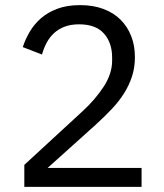

<svg xmlns="http://www.w3.org/2000/svg" viewBox="-20 -730 640 750"><path d="M533 0H75V-86L303 -296Q352 -341 385 -391.5Q418 -442 418 -493V-505Q418 -563 386 -599Q354 -635 289 -635Q257 -635 233 -626Q209 -617 191.5 -601Q174 -585 162.5 -563.5Q151 -542 144 -517L69 -546Q79 -577 96.5 -606.5Q114 -636 140.5 -659Q167 -682 204.5 -696Q242 -710 293 -710Q344 -710 384 -695Q424 -680 451 -653Q478 -626 492.5 -589Q507 -552 507 -507Q507 -466 495.5 -431Q484 -396 464 -364.5Q444 -333 415.5 -303Q387 -273 354 -243L166 -74H533Z"/></svg>

Font: IBM Plex Thai
Style: Regular
Weight: 400
Designer: Mike Abbink, Paul van der Laan, Pieter van Rosmalen, Ben Mitchell, Mark Frömberg
Foundry: Bold Monday
Version: Version 1.0